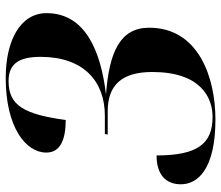

<svg xmlns="http://www.w3.org/2000/svg" viewBox="-71 -693 774 672"><g transform="rotate(-90 316.0 -357.0)"><path d="M234 10C379 10 555 -48 555 -222C555 -323 471 -362 321 -373C474 -391 606 -446 606 -581C606 -672 512 -724 379 -724C207 -724 118 -654 118 -582C118 -533 163 -514 232 -514C252 -660 283 -714 368 -714C428 -714 453 -679 453 -602C453 -452 368 -377 247 -377H183L181 -367H263C351 -367 400 -321 400 -211C400 -42 311 0 243 0C150 0 108 -51 108 -196C40 -196 7 -163 7 -111C7 -52 60 10 234 10Z"/></g></svg>

Font: Noto Serif Display
Style: Bold Italic
Weight: 700
Italic angle: -12°
Designer: Monotype Design Team
Foundry: Monotype Imaging Inc.
Version: Version 2.009